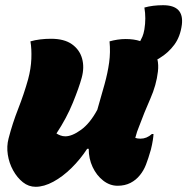

<svg xmlns="http://www.w3.org/2000/svg" viewBox="-20 -705 720 738"><path d="M97 -546Q114 -551 134.5 -553.5Q155 -556 176 -556Q227 -556 256.5 -535Q286 -514 295.5 -480Q305 -446 294 -406Q284 -369 260 -310Q236 -251 197 -192Q203 -188 212 -184.5Q221 -181 231 -181Q257 -181 291.5 -206Q326 -231 354 -283Q370 -338 382 -381.5Q394 -425 399.5 -464.5Q405 -504 401 -546Q415 -550 431 -552.5Q447 -555 463 -555Q495 -555 519 -547Q523 -554 527.5 -564.5Q532 -575 535 -592Q542 -635 535 -676Q567 -685 607 -685Q688 -685 679 -610Q673 -564 650 -533Q627 -502 594 -482Q590 -479 585 -477Q590 -456 587 -430Q581 -378 558 -326Q535 -274 515 -220Q506 -199 500 -175Q508 -172 520 -172Q544 -172 564 -190H570Q570 -183 567.5 -166.5Q565 -150 560 -130Q550 -95 541 -72Q532 -49 518 -32Q503 -13 481.5 -2Q460 9 432 9Q402 9 376.5 -11Q351 -31 336 -63Q321 -95 321 -133H315Q289 -93 255 -59.5Q221 -26 185 -6.5Q149 13 117 13Q90 13 68 -4.5Q46 -22 30.5 -50Q15 -78 10 -110.5Q5 -143 13 -173Q28 -231 50 -287Q72 -343 88 -400Q99 -441 100.5 -479Q102 -517 97 -546Z"/></svg>

Font: Recursive Mn Csl St Blk
Style: Italic
Weight: 900
Italic angle: -15°
Monospace: yes
Version: Version 1.079;hotconv 1.0.112;makeotfexe 2.5.65598; ttfautoh